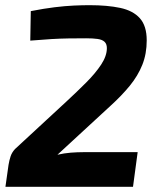

<svg xmlns="http://www.w3.org/2000/svg" viewBox="-20 -722 614 742"><path d="M326 -702Q395 -702 444.5 -691.5Q494 -681 520.5 -651.5Q547 -622 547 -566Q547 -514 530 -471.5Q513 -429 481.5 -390.5Q450 -352 407 -313L202 -124Q228 -130 253.5 -132Q279 -134 303 -134H512L494 0H1L13 -85Q16 -103 21 -118Q26 -133 38 -146L237 -330Q277 -367 313 -403Q349 -439 371 -472.5Q393 -506 393 -536Q393 -552 384 -560.5Q375 -569 357 -571.5Q339 -574 313 -574Q277 -574 245 -573.5Q213 -573 178.5 -571Q144 -569 97 -565L99 -679Q150 -689 191 -694Q232 -699 265.5 -700.5Q299 -702 326 -702Z"/></svg>

Font: Exo 2
Style: Bold Italic
Weight: 700
Italic angle: -8°
Designer: Natanael Gama
Foundry: Natanael Gama
Version: Version 2.010